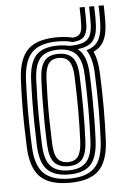

<svg xmlns="http://www.w3.org/2000/svg" viewBox="-53 -765 525 811"><g transform="rotate(-5 209.5 -359.0)"><path d="M209.8 8.5Q124.5 8.5 85.2 -30Q46 -68.5 42 -156.5Q39.8 -210.2 39 -257.8Q38.2 -305.2 39 -351Q39.8 -396.8 42 -444.2Q46.5 -532 85.5 -570.2Q124.5 -608.5 209.8 -608.5Q247.8 -608.5 276 -601Q296.8 -602.8 305.5 -613.1Q314.2 -623.5 315.8 -647.2Q316.5 -660 316.4 -683Q316.2 -706 315.5 -725.8H337Q337.8 -706.2 337.9 -683.5Q338 -660.8 337.5 -647Q335.2 -612.5 320.4 -598.2Q305.5 -584 273 -582.8Q247 -590.8 209.8 -590.8Q135 -590.8 101.1 -556Q67.2 -521.2 63.5 -442Q61.5 -399.8 60.8 -355.5Q60 -311.2 60.6 -262.2Q61.2 -213.2 63.8 -156.5Q67.5 -74.5 103.5 -41.9Q139.5 -9.2 209.8 -9.2Q283.2 -9.2 317.2 -43.5Q351.2 -77.8 355.2 -157.2Q358.5 -227 358.6 -293.2Q358.8 -359.5 355.2 -442.8Q353.8 -475.2 347.4 -500.2Q341 -525.2 328.8 -543Q361.5 -551.8 377.5 -575.1Q393.5 -598.5 396 -639.8Q397 -651.2 397.1 -667.5Q397.2 -683.8 396.9 -699.6Q396.5 -715.5 396 -725.8H417.8Q418.2 -715.8 418.5 -699.6Q418.8 -683.5 418.6 -667Q418.5 -650.5 417.8 -638.8Q415.2 -597.8 400.9 -572.2Q386.5 -546.8 358.2 -534.2Q374.2 -499.2 376.8 -443.8Q380.2 -362.5 380.1 -294.5Q380 -226.5 377 -156.2Q372.5 -67.5 333.1 -29.5Q293.8 8.5 209.8 8.5ZM209.8 -44.2Q260.8 -44.2 285 -70.9Q309.2 -97.5 312.2 -160.8Q315 -219.5 315.2 -289.8Q315.5 -360 312.2 -439.8Q309.5 -503.5 284.8 -529.6Q260 -555.8 209.8 -555.8Q158.5 -555.8 134.1 -529.2Q109.8 -502.8 106.5 -439.5Q105 -400.8 104.1 -356.5Q103.2 -312.2 103.9 -263.1Q104.5 -214 106.8 -160.2Q109.5 -95.8 134.8 -70Q160 -44.2 209.8 -44.2ZM209.8 -61.8Q170.5 -61.8 150.6 -84Q130.8 -106.2 128.2 -161Q126.2 -210.2 125.6 -256.1Q125 -302 125.6 -347.1Q126.2 -392.2 128.2 -438.5Q130.8 -492.2 149.9 -515.2Q169 -538.2 209.8 -538.2Q248.2 -538.2 268.2 -516.5Q288.2 -494.8 290.5 -439.2Q293.5 -365.5 293.6 -296Q293.8 -226.5 290.8 -161.8Q288.2 -107.5 269 -84.6Q249.8 -61.8 209.8 -61.8ZM209.8 -79.2Q240 -79.2 253.6 -99.2Q267.2 -119.2 269 -162.8Q271.8 -223.8 272 -290.6Q272.2 -357.5 269 -438.2Q267.2 -482 253.2 -501.4Q239.2 -520.8 209.8 -520.8Q179 -520.8 165.5 -500.8Q152 -480.8 149.8 -437.5Q148 -392.5 147.2 -349.2Q146.5 -306 147.2 -260.4Q148 -214.8 150 -161.8Q151.8 -116.8 166.4 -98Q181 -79.2 209.8 -79.2ZM209.8 -26.8Q148.5 -26.8 118.4 -56.6Q88.2 -86.5 85 -159.5Q83.2 -206.5 82.5 -254.1Q81.8 -301.8 82.4 -348.8Q83 -395.8 85 -440.2Q88.5 -511.2 117.2 -542.2Q146 -573.2 209.8 -573.2Q237.2 -573.2 257.2 -567.8Q293.2 -567.8 314.2 -574.8Q335.2 -581.8 344.9 -599Q354.5 -616.2 356.2 -647.2Q356.8 -661.8 356.6 -684.4Q356.5 -707 355.8 -725.8H377.2Q378.5 -700.2 378.5 -679.2Q378.5 -658.2 377.5 -641.2Q374.5 -596.8 354.4 -575.8Q334.2 -554.8 292 -551.2Q311.2 -536.5 321.5 -510Q331.8 -483.5 333.5 -443Q335.8 -390.2 336.5 -342.8Q337.2 -295.2 336.6 -250.2Q336 -205.2 334 -160.2Q330.5 -87.8 301.2 -57.2Q272 -26.8 209.8 -26.8Z"/></g></svg>

Font: Big Shoulders Inline Display Thin
Style: Bold
Weight: 700
Version: Version 2.002